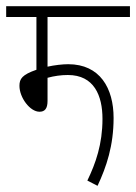

<svg xmlns="http://www.w3.org/2000/svg" viewBox="-20 -642 441 622"><path d="M134 -587H401V-622H0V-587H98V-416C52 -400 43 -387 43 -364C43 -326 77 -280 108 -280C125 -280 134 -290 134 -315V-390C156 -396 178 -399 200 -399C285 -399 312 -332 312 -257C312 -175 290 -113 263 -57L296 -40C325 -102 348 -170 348 -260C348 -356 304 -434 201 -434C183 -434 156 -431 134 -426Z"/></svg>

Font: Noto Sans Devanagari UI ExtraCondensed ExtraLight
Style: Regular
Weight: 200
Width: 2
Designer: Jelle Bosma - Monotype Design Team
Foundry: Monotype Imaging Inc.
Version: Version 2.004